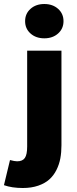

<svg xmlns="http://www.w3.org/2000/svg" viewBox="-76 -754 386 962"><path d="M-56.2 173.8 -25.9 47.9Q-2.9 54.2 9.8 54.2Q37.1 54.2 48.6 37.4Q60.1 20.5 60.1 -20V-500H231.9V-25.9Q231.9 9.3 226.3 39.6Q220.7 69.8 206.8 97.7Q192.9 125.5 171.1 145Q149.4 164.6 115.5 176.3Q81.5 188 38.1 188Q-16.1 188 -56.2 173.8ZM76.9 -586.2Q49.8 -610.4 49.8 -647.9Q49.8 -685.5 76.9 -709.7Q104 -733.9 146 -733.9Q188 -733.9 215.1 -709.7Q242.2 -685.5 242.2 -647.9Q242.2 -610.4 215.1 -586.2Q188 -562 146 -562Q104 -562 76.9 -586.2Z"/></svg>

Font: Source Sans Pro Black
Style: Regular
Weight: 900
Designer: Paul D. Hunt
Foundry: Adobe Systems Incorporated
Version: Version 2.020;PS 2.0;hotconv 1.0.86;makeotf.lib2.5.63406